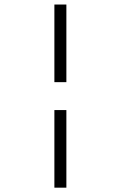

<svg xmlns="http://www.w3.org/2000/svg" viewBox="-20 -700 540 860"><path d="M223.6 -679.7V-332H277.3V-679.7ZM223.6 -207V140.6H277.3V-207Z"/></svg>

Font: GulimChe
Style: Regular
Weight: 400
Monospace: yes
Version: Version 2.21